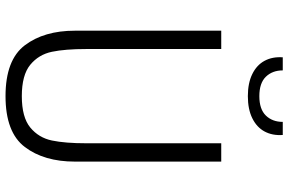

<svg xmlns="http://www.w3.org/2000/svg" viewBox="-186 -796 993 660"><g transform="rotate(90 310.0 -465.5)"><path d="M472 -266.5V-730H535V-227Q535 -121 484.8 -54.8Q434.5 11.5 310 11.5Q185.5 11.5 135.2 -54.8Q85 -121 85 -227V-730H148V-266.5Q148 -193.5 157.5 -148Q167 -102.5 202.2 -73.5Q237.5 -44.5 310 -44.5Q382.5 -44.5 417.8 -73.5Q453 -102.5 462.5 -148Q472 -193.5 472 -266.5ZM310 -861Q355 -861 376.8 -883.5Q398.5 -906 398.5 -941.5H443.5Q446 -906 431.5 -879Q417 -852 386 -836.8Q355 -821.5 310 -821.5Q265 -821.5 234 -836.8Q203 -852 188.5 -879Q174 -906 176.5 -941.5H221.5Q221.5 -906 243.2 -883.5Q265 -861 310 -861Z"/></g></svg>

Font: Monaspace Neon Var ExtraLight
Style: Regular
Weight: 200
Designer: Riley Cran and the Lettermatic Team
Version: Version 1.200 (Monaspace Neon Var)